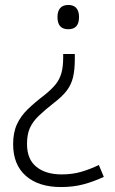

<svg xmlns="http://www.w3.org/2000/svg" viewBox="-20 -563 464 775"><path d="M282 -345V-325Q282 -282 275 -252Q268 -222 250 -198Q232 -174 198 -148Q161 -119 136.5 -95.5Q112 -72 100.5 -46Q89 -20 89 18Q89 80 127 110.5Q165 141 229 141Q272 141 308 130.5Q344 120 379 103L399 151Q358 170 317 181Q276 192 226 192Q136 192 84.5 147Q33 102 33 19Q33 -28 48.5 -61.5Q64 -95 92.5 -122.5Q121 -150 158 -178Q188 -202 204.5 -222.5Q221 -243 228 -268.5Q235 -294 235 -330V-345ZM299 -494Q299 -469 288 -457Q277 -445 256 -445Q234 -445 223 -457Q212 -469 212 -494Q212 -518 223 -530.5Q234 -543 256 -543Q277 -543 288 -530.5Q299 -518 299 -494Z"/></svg>

Font: Noto Sans Khmer Light
Style: Regular
Weight: 300
Version: Version 2.003